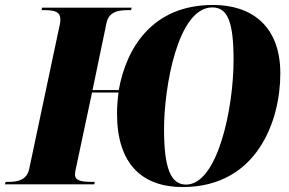

<svg xmlns="http://www.w3.org/2000/svg" viewBox="-44 -745 1168 776"><path d="M694 11C995 11 1089 -257 1089 -448C1089 -642 971 -725 817 -725C570 -725 466 -549 436 -381H330L386 -650C395 -697 432 -704 473 -704H486L488 -714H126L124 -704H136C182 -704 200 -695 200 -666C200 -657 198 -643 193 -624L74 -62C64 -17 28 -10 -9 -10H-21L-24 0H337L339 -10H326C287 -10 259 -14 259 -40C259 -47 261 -58 265 -75L328 -371H435C431 -340 429 -315 429 -285C429 -83 530 11 694 11ZM708 1C646 1 619 -65 619 -224C619 -388 673 -715 814 -715C875 -715 900 -659 900 -503C900 -305 835 1 708 1Z"/></svg>

Font: Noto Serif Display SemiCondensed Black
Style: Italic
Weight: 900
Width: 4
Italic angle: -12°
Designer: Monotype Design Team
Foundry: Monotype Imaging Inc.
Version: Version 2.009